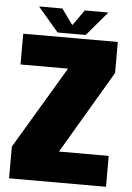

<svg xmlns="http://www.w3.org/2000/svg" viewBox="-56 -850 614 892"><g transform="rotate(5 251.0 -404.0)"><path d="M20.5 0V-148L249 -531.5H27.5V-675H468.5V-530.5L240.5 -144H472.5V0ZM186 -694.5 89.5 -807.5H198.5L251 -734.5L303 -807.5H413L317 -694.5Z"/></g></svg>

Font: Anybody Black
Style: Regular
Weight: 900
Designer: Tyler Finck
Foundry: Etcetera Type Company
Version: Version 1.010; ttfautohint (v1.8.3) -l 8 -r 50 -G 200 -x 14 